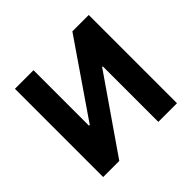

<svg xmlns="http://www.w3.org/2000/svg" viewBox="-172 -923 1119 1119"><g transform="rotate(-45 387.5 -363.5)"><path d="M83.1 -727.3V0H215.9L532.3 -457.7H537.6V0H691.4V-727.3H556.5L242.5 -269.9H236.2V-727.3Z"/></g></svg>

Font: Karasuma Gothic
Style: Bold
Weight: 700
Designer: Rasmus Andersson / Ryoko Nishizuka
Foundry: Genbu
Version: Version 1.00